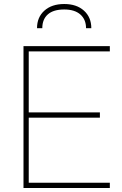

<svg xmlns="http://www.w3.org/2000/svg" viewBox="-20 -942 609 962"><path d="M480.5 -352.5H124V-26.4H530.3V0H97.7V-710.9H530.3V-684.6H124V-378.9H480.5ZM411.1 -800.8Q411.1 -844.2 382.6 -869.4Q354 -894.5 301.8 -894.5Q247.6 -894.5 219.7 -869.9Q191.9 -845.2 191.9 -800.8H165.5Q165.5 -855.5 202.4 -888.7Q239.3 -921.9 301.8 -921.9Q363.8 -921.9 400.6 -888.7Q437.5 -855.5 437.5 -800.8Z"/></svg>

Font: Roboto Thin
Style: Regular
Weight: 250
Designer: Google
Version: Version 2.134; 2016